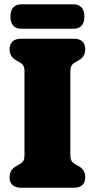

<svg xmlns="http://www.w3.org/2000/svg" viewBox="-20 -882 446 902"><path d="M310.5 -153Q310.5 -136.5 315.5 -127.2Q320.5 -118 334.5 -110L349.5 -101.5Q380.5 -84.5 380.5 -49Q380.5 -25.5 367 -12.8Q353.5 0 327 0H78.5Q52.5 0 38.8 -12.8Q25 -25.5 25 -49Q25 -84.5 56 -101.5L71 -110Q85 -118 90 -127.2Q95 -136.5 95 -153V-547Q95 -563.5 90 -572.8Q85 -582 71 -590L56 -598.5Q25 -615.5 25 -651Q25 -674.5 38.8 -687.2Q52.5 -700 78.5 -700H327Q353.5 -700 367 -687.2Q380.5 -674.5 380.5 -651Q380.5 -615.5 349.5 -598.5L334.5 -590Q320.5 -582 315.5 -572.8Q310.5 -563.5 310.5 -547ZM29 -804Q29 -832.5 42.2 -847Q55.5 -861.5 78 -861.5H327.5Q350 -861.5 363.2 -847Q376.5 -832.5 376.5 -804.5Q376.5 -776 363.2 -761.5Q350 -747 327.5 -747H78Q55.5 -747 42.2 -761.8Q29 -776.5 29 -804Z"/></svg>

Font: Fraunces 144pt S100 Black
Style: Regular
Weight: 900
Version: Version 1.000